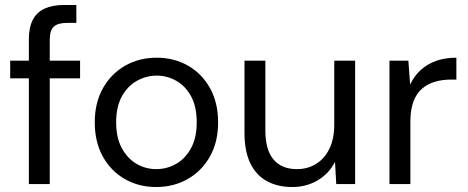

<svg xmlns="http://www.w3.org/2000/svg" viewBox="-20 -740 1880 772"><path d="M96 0V-582Q96 -630 112 -660.5Q128 -691 159.5 -705.5Q191 -720 237 -720H287V-648H250Q213 -648 196.5 -633Q180 -618 180 -580V0ZM21 -425V-496H302V-425Z M608 12Q538 12 482 -20Q426 -52 393.5 -110.5Q361 -169 361 -248Q361 -327 394 -385.5Q427 -444 483.5 -476Q540 -508 610 -508Q680 -508 736 -476Q792 -444 824.5 -385.5Q857 -327 857 -248Q857 -169 824 -110.5Q791 -52 734.5 -20Q678 12 608 12ZM608 -60Q651 -60 688 -81Q725 -102 748 -144Q771 -186 771 -248Q771 -311 748.5 -352.5Q726 -394 689 -415Q652 -436 610 -436Q568 -436 530.5 -415Q493 -394 470 -352.5Q447 -311 447 -248Q447 -186 470 -144Q493 -102 529.5 -81Q566 -60 608 -60Z M1155 12Q1097 12 1053.5 -11.5Q1010 -35 986.5 -83.5Q963 -132 963 -206V-496H1047V-215Q1047 -138 1079.5 -99Q1112 -60 1174 -60Q1217 -60 1251 -81Q1285 -102 1304.5 -142Q1324 -182 1324 -239V-496H1408V0H1332L1327 -89Q1303 -42 1257.5 -15Q1212 12 1155 12Z M1546 0V-496H1622L1629 -400Q1645 -434 1671 -458Q1697 -482 1733 -495Q1769 -508 1815 -508V-420H1792Q1759 -420 1729.5 -411.5Q1700 -403 1677.5 -384Q1655 -365 1642.5 -332Q1630 -299 1630 -250V0Z"/></svg>

Font: DM Sans 24pt
Style: Regular
Weight: 400
Designer: Colophon Foundry, Jonny Pinhorn
Foundry: Colophon Foundry
Version: Version 4.004;gftools[0.9.30]